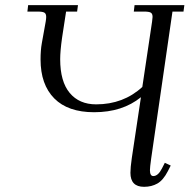

<svg xmlns="http://www.w3.org/2000/svg" viewBox="-20 -722 739 749"><path d="M86.9 -676.8 89.8 -702.1H284.2L280.8 -676.8H237.8L222.2 -575.2Q214.8 -522.9 214.8 -491.2Q214.8 -403.8 252 -359.4Q289.1 -314.9 355 -314.9Q461.4 -314.9 535.2 -382.8L573.2 -637.2Q575.2 -650.9 575.2 -655.8Q575.2 -668.5 568.4 -672.6Q561.5 -676.8 543 -676.8H502L504.9 -702.1H699.2L695.8 -676.8H652.8L569.8 -104Q564.9 -68.8 564.9 -58.1Q564.9 -35.2 578.1 -35.2Q596.7 -35.2 611.8 -64.9L623 -86.9L646 -76.2L634.8 -54.2Q616.7 -19 594 -6.1Q571.3 6.8 542 6.8Q488.8 6.8 488.8 -47.9Q488.8 -68.4 494.1 -105L529.8 -342.8Q457.5 -284.2 347.2 -284.2Q245.1 -284.2 191.7 -338.1Q138.2 -392.1 138.2 -490.2Q138.2 -525.9 143.1 -553.2L158.2 -637.2Q160.2 -648.9 160.2 -655.8Q160.2 -668.5 153.3 -672.6Q146.5 -676.8 127.9 -676.8Z"/></svg>

Font: Dihjauti
Style: Italic
Weight: 400
Italic angle: -9°
Designer: T. Christopher White
Version: Version 3.0.0